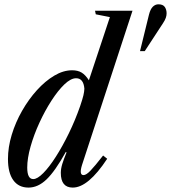

<svg xmlns="http://www.w3.org/2000/svg" viewBox="-20 -861 794 892"><path d="M112.5 10.5Q66.5 10.5 41.8 -23.8Q17 -58 17 -122.5Q17 -177 34.5 -234.8Q52 -292.5 82.5 -346Q113 -399.5 151.5 -442Q190 -484.5 232 -509.5Q274 -534.5 315 -534.5Q341.5 -534.5 359.2 -523.8Q377 -513 393 -488L490.5 -781.5L425 -794.5L421.5 -811H595.5L361 -94.5Q346.5 -47.5 368 -47.5Q380.5 -47.5 400.2 -68Q420 -88.5 459 -138.5L478 -123.5Q390 10.5 318 10.5Q262.5 10.5 262.5 -58Q262.5 -76.5 269.2 -98.8Q276 -121 289 -152.5L286 -155.5Q236 -65.5 196.2 -27.5Q156.5 10.5 112.5 10.5ZM134.5 -29Q153.5 -29 181 -56.8Q208.5 -84.5 239.2 -132.5Q270 -180.5 299.8 -241.5Q329.5 -302.5 352.5 -368.5Q363.5 -401 367.5 -418Q371.5 -435 372 -449Q368 -497.5 333.5 -497.5Q309 -497.5 279 -468.8Q249 -440 218.8 -393Q188.5 -346 163 -290.5Q137.5 -235 122 -180.2Q106.5 -125.5 106.5 -82.5Q106.5 -29 134.5 -29ZM630.5 -623.5 672 -792.5Q678.5 -818.5 690 -829.8Q701.5 -841 716 -841Q737 -841 745.5 -828.8Q754 -816.5 754 -799Q754 -788.5 750.2 -777.8Q746.5 -767 736.5 -752L652.5 -623.5Z"/></svg>

Font: Libre Caslon Condensed Medium Italic
Style: Regular
Weight: 500
Italic angle: -22.583°
Designer: Pablo Impallari, Rodrigo Fuenzalida, Katja Schimmel, Ertekin Erdin
Foundry: Pablo Impallari, Rodrigo Fuenzalida
Version: Version 2.000; ttfautohint (v1.8.4.7-5d5b);gftools[0.9.33]